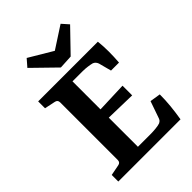

<svg xmlns="http://www.w3.org/2000/svg" viewBox="-224 -869 969 969"><g transform="rotate(-45 261.0 -384.5)"><path d="M405 -422 387 -490Q381 -507 366 -513Q355 -516 337 -518.5Q319 -521 300 -521H229V-321L392 -327V-258L229 -262V-54H317Q337 -54 357 -56Q377 -58 388 -62Q396 -66 400 -71Q404 -76 407 -86L437 -172L494 -163Q494 -122 490 -82Q486 -42 479 0H35V-47L92 -58Q110 -61 110 -79V-490Q110 -508 92 -511L35 -523V-572H461Q465 -535 465 -498Q465 -461 462 -422ZM424 -733 311 -616 237 -612 116 -730 149 -768 275 -693 392 -769Z"/></g></svg>

Font: Rasa SemiBold
Style: Regular
Weight: 600
Designer: Anna Giedrys (Yrsa+Rasa design), David Brezina (Yrsa art-direction, Rasa art-direction, design)
Foundry: Rosetta Type Foundry
Version: Version 2.004